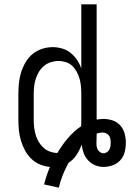

<svg xmlns="http://www.w3.org/2000/svg" viewBox="-20 -760 602 888"><path d="M252 108 184 93Q189 72 196 51.5Q203 31 211 12Q187 10 164.5 0.5Q142 -9 124.5 -26Q107 -43 95.5 -64.5Q84 -86 77 -109Q70 -132 67.5 -156.5Q65 -181 65 -205V-325Q65 -350 67.5 -375.5Q70 -401 77.5 -425Q85 -449 98 -471.5Q111 -494 130.5 -510Q150 -526 174.5 -534Q199 -542 224 -542Q246 -542 268 -535.5Q290 -529 307 -515Q324 -501 336.5 -482.5Q349 -464 356 -443V-740H427V-207Q435 -208 443 -209Q451 -210 459 -210Q480 -210 501 -203Q522 -196 536.5 -179.5Q551 -163 556.5 -142Q562 -121 562 -99Q562 -77 556.5 -56Q551 -35 536.5 -19Q522 -3 501 4.5Q480 12 458 12Q438 12 419.5 4Q401 -4 387.5 -18.5Q374 -33 367 -52Q360 -71 358 -90Q357 -90 357 -89Q348 -65 333.5 -43Q319 -21 297 -7Q282 20 270.5 49Q259 78 252 108ZM245 -52Q266 -88 293.5 -120.5Q321 -153 355 -176Q356 -183 356 -190.5Q356 -198 356 -205V-325Q356 -342 354.5 -359.5Q353 -377 348.5 -394Q344 -411 335.5 -427Q327 -443 314.5 -455Q302 -467 285 -472.5Q268 -478 251 -478Q233 -478 215.5 -472.5Q198 -467 184 -455.5Q170 -444 160.5 -428.5Q151 -413 145.5 -396Q140 -379 138 -361Q136 -343 136 -325V-205Q136 -188 138 -170.5Q140 -153 145 -136Q150 -119 159 -104Q168 -89 181 -77Q194 -65 210.5 -59Q227 -53 245 -52ZM458 -51Q466 -51 473.5 -55.5Q481 -60 485 -67Q489 -74 490.5 -82.5Q492 -91 492 -99Q492 -108 490.5 -117Q489 -126 484 -133Q479 -140 470.5 -143.5Q462 -147 453 -147Q446 -147 439.5 -145.5Q433 -144 427 -142V-135Q427 -125 426.5 -115.5Q426 -106 426 -96Q426 -88 427.5 -80.5Q429 -73 433 -66.5Q437 -60 444 -55.5Q451 -51 458 -51Z"/></svg>

Font: Lode Term
Style: Regular
Weight: 400
Monospace: yes
Designer: Belleve Invis
Foundry: Belleve Invis
Version: Version 29.2.0